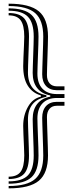

<svg xmlns="http://www.w3.org/2000/svg" viewBox="-20 -820 430 1043"><path d="M330.2 -330V-351H288.8Q263.2 -351.2 249.1 -367.6Q235 -384 235 -413Q235 -424 235.9 -451.9Q236.8 -479.8 237.9 -513.6Q239 -547.5 239.9 -577.1Q240.8 -606.8 240.8 -621.2Q240.8 -717 191.1 -758.5Q141.5 -800 27 -800V-787.2Q127.5 -787.2 171.2 -748.8Q215 -710.2 215 -621.2Q215 -607 214.1 -578Q213.2 -549 212.1 -515.9Q211 -482.8 210.1 -455.2Q209.2 -427.8 209.2 -416.8Q209.2 -376 229.9 -353.1Q250.5 -330.2 288.8 -330ZM27 178Q113.8 178 151.5 142.4Q189.2 106.8 189.2 24.5Q189.2 10.5 188.4 -17.9Q187.5 -46.2 186.2 -78.6Q185 -111 184.1 -138.1Q183.2 -165.2 183.2 -176.5Q183.2 -229.2 210.8 -258.4Q238.2 -287.5 288.8 -287.8H330.2V-309H288.8Q238.5 -309 210.9 -337.9Q183.2 -366.8 183.2 -420Q183.2 -431.5 184.1 -458.5Q185 -485.5 186.2 -518Q187.5 -550.5 188.4 -578.9Q189.2 -607.2 189.2 -621.2Q189.2 -703.2 151.5 -738.9Q113.8 -774.5 27 -774.5V-761.8Q100 -761.8 131.6 -729.1Q163.2 -696.5 163.2 -621.2Q163.2 -607.5 162.4 -579.8Q161.5 -552 160.4 -520.4Q159.2 -488.8 158.4 -462.1Q157.5 -435.5 157.5 -423.8Q157.5 -372.8 182.4 -341.4Q207.2 -310 253 -301.8V-294.8Q207.2 -286.8 182.4 -255.4Q157.5 -224 157.5 -173Q157.5 -161.2 158.4 -134.6Q159.2 -108 160.4 -76.2Q161.5 -44.5 162.4 -16.9Q163.2 10.8 163.2 24.5Q163.2 100 131.6 132.6Q100 165.2 27 165.2ZM27 152.5Q86.2 152.5 111.9 122.9Q137.5 93.2 137.5 24.5Q137.5 11 136.6 -16.1Q135.8 -43.2 134.6 -74.4Q133.5 -105.5 132.6 -131.8Q131.8 -158 131.8 -169.8Q131.8 -275.5 232 -294V-302.8Q131.8 -321.2 131.8 -426.8Q131.8 -438.8 132.6 -465Q133.5 -491.2 134.6 -522.2Q135.8 -553.2 136.6 -580.4Q137.5 -607.5 137.5 -621.2Q137.5 -689.8 111.9 -719.5Q86.2 -749.2 27 -749.2V-736.5Q72.5 -736.5 92.1 -709.8Q111.8 -683 111.8 -621.2Q111.8 -603.2 110.2 -571.5Q108.8 -539.8 107.4 -508.5Q106 -477.2 106 -461.2Q106 -393 131.5 -353.6Q157 -314.2 202 -301.8V-294.8Q157.5 -285 131.8 -239.5Q106 -194 106 -135.5Q106 -119.2 107.4 -88.1Q108.8 -57 110.2 -25.1Q111.8 6.8 111.8 24.5Q111.8 86.2 92.1 113Q72.5 139.8 27 139.8ZM27 203.2Q141.5 203.2 191.1 161.8Q240.8 120.2 240.8 24.5Q240.8 10.2 239.9 -19.5Q239 -49.2 237.9 -83Q236.8 -116.8 235.9 -144.8Q235 -172.8 235 -183.8Q235 -212.8 249.1 -229.1Q263.2 -245.5 288.8 -245.5H330.2V-266.8H288.8Q250.5 -266.5 229.9 -243.6Q209.2 -220.8 209.2 -180Q209.2 -168.8 210.1 -141.2Q211 -113.8 212.1 -80.8Q213.2 -47.8 214.1 -18.8Q215 10.2 215 24.5Q215 113.5 171.2 152Q127.5 190.5 27 190.5Z"/></svg>

Font: Big Shoulders Inline Display ExtraBold
Style: Regular
Weight: 800
Designer: Patric King
Foundry: XO Type Co
Version: Version 1.000